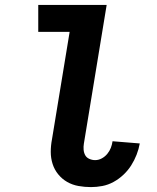

<svg xmlns="http://www.w3.org/2000/svg" viewBox="-20 -755 640 783"><path d="M351 8Q325 8 300 3.5Q275 -1 254 -13Q233 -25 217.5 -44Q202 -63 194.5 -86.5Q187 -110 187 -135.5Q187 -161 192 -187L264 -625H136V-735H415L322 -169Q320 -157 321 -144.5Q322 -132 327.5 -122Q333 -112 344.5 -107Q356 -102 368 -102Q382 -102 395 -109Q408 -116 417.5 -127.5Q427 -139 432 -152Q437 -165 439 -179L550 -170Q546 -147 537 -124Q528 -101 515 -80.5Q502 -60 483.5 -42.5Q465 -25 443 -13Q421 -1 397.5 3.5Q374 8 351 8Z"/></svg>

Font: Iosevka HT Extrabold Extended
Style: Italic
Weight: 800
Width: 7
Italic angle: -9°
Monospace: yes
Designer: Belleve Invis
Foundry: Belleve Invis
Version: Version 32.3.0; ttfautohint (v1.8.4)